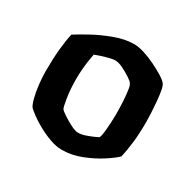

<svg xmlns="http://www.w3.org/2000/svg" viewBox="-104 -869 629 628"><g transform="rotate(30 211.0 -555.0)"><path d="M201 -346Q179 -346 154.5 -355Q130 -364 107.5 -376.5Q85 -389 70 -400.5Q55 -412 50 -417Q44 -425 38.5 -446Q33 -467 30 -493.5Q27 -520 27 -542Q27 -590 30.5 -626Q34 -662 40 -688Q57 -699 89.5 -717Q122 -735 161 -749.5Q200 -764 234 -764Q251 -764 273 -757Q295 -750 316.5 -739.5Q338 -729 355 -718.5Q372 -708 378 -700Q383 -694 386 -677.5Q389 -661 391 -639.5Q393 -618 394 -597Q395 -576 395 -562Q395 -519 391 -485Q387 -451 381 -425Q368 -412 339.5 -393.5Q311 -375 274.5 -360.5Q238 -346 201 -346ZM219 -421Q231 -421 244.5 -425.5Q258 -430 270.5 -435.5Q283 -441 288 -444Q292 -454 293.5 -470Q295 -486 296 -503Q297 -520 297 -534Q297 -562 295.5 -585.5Q294 -609 291.5 -625.5Q289 -642 285 -646Q283 -651 268.5 -660.5Q254 -670 237 -678.5Q220 -687 206 -687Q199 -687 185 -683.5Q171 -680 157 -675.5Q143 -671 136 -668Q134 -659 131.5 -642Q129 -625 127.5 -606.5Q126 -588 126 -572Q126 -533 131 -501Q136 -469 140 -463Q143 -459 158 -449Q173 -439 190.5 -430Q208 -421 219 -421Z"/></g></svg>

Font: Texturina 12pt
Style: Bold
Weight: 700
Designer: Guillermo Torres Carreño
Foundry: Omnibus-Type
Version: Version 1.002